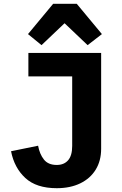

<svg xmlns="http://www.w3.org/2000/svg" viewBox="-20 -976 640 1008"><path d="M511 -698V-195Q511 -132 482.5 -85.5Q454 -39 401.5 -13.5Q349 12 278 12Q171 12 113 -41.5Q55 -95 38 -182L180 -211Q188 -167 210.5 -138.5Q233 -110 278 -110Q316 -110 337.5 -134.5Q359 -159 359 -210V-575H129V-698ZM383 -956 515 -797 440 -739 319 -854 198 -739 127 -797 259 -956Z"/></svg>

Font: Lilex
Style: Regular
Weight: 400
Monospace: yes
Designer: Mike Abbink, Paul van der Laan, Pieter van Rosmalen, Mikhael Khrustik
Foundry: Mikhael Khrustik
Version: Version 2.510